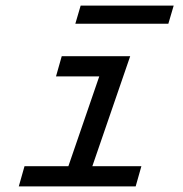

<svg xmlns="http://www.w3.org/2000/svg" viewBox="-20 -666 654 686"><path d="M359.5 -465.3H445.2L285.1 0H199.5ZM200.6 -465.3H406.2L385.7 -393H180.1ZM67.6 -72.3H485.2L464.7 0H47.1ZM249.2 -581.3 268.2 -646.1H600.6L581.5 -581.3Z"/></svg>

Font: Intel One Mono Light
Style: Italic
Weight: 300
Italic angle: -16°
Monospace: yes
Designer: Fred Shallcrass
Foundry: Frere-Jones Type LLC
Version: Version 1.004